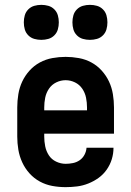

<svg xmlns="http://www.w3.org/2000/svg" viewBox="-20 -762 540 790"><path d="M250 8Q222 8 195 3Q168 -2 144 -15Q120 -28 101.5 -48.5Q83 -69 71.5 -94Q60 -119 55.5 -146Q51 -173 51 -200V-320Q51 -347 55.5 -374.5Q60 -402 71.5 -426.5Q83 -451 101.5 -471.5Q120 -492 144 -505Q168 -518 195.5 -523Q223 -528 250 -528Q277 -528 304.5 -523Q332 -518 356 -505Q380 -492 398.5 -471.5Q417 -451 428.5 -426.5Q440 -402 444.5 -374.5Q449 -347 449 -320V-212H162V-200Q162 -180 166 -160Q170 -140 181 -123Q192 -106 211 -97Q230 -88 250 -88Q265 -88 280 -91Q295 -94 307.5 -102.5Q320 -111 327.5 -125Q335 -139 336 -154H447Q447 -130 440 -107Q433 -84 419 -64Q405 -44 385.5 -30Q366 -16 343.5 -7Q321 2 297.5 5Q274 8 250 8ZM162 -308H338V-320Q338 -340 334 -360Q330 -380 318.5 -397Q307 -414 288.5 -423Q270 -432 250 -432Q230 -432 211.5 -423Q193 -414 181.5 -397Q170 -380 166 -360Q162 -340 162 -320ZM350 -598Q335 -598 321 -602Q307 -606 296.5 -616.5Q286 -627 282 -641Q278 -655 278 -670Q278 -685 282 -699Q286 -713 296.5 -723.5Q307 -734 321 -738Q335 -742 350 -742Q365 -742 379 -738Q393 -734 403.5 -723.5Q414 -713 418 -699Q422 -685 422 -670Q422 -655 418 -641Q414 -627 403.5 -616.5Q393 -606 379 -602Q365 -598 350 -598ZM150 -598Q135 -598 121 -602Q107 -606 96.5 -616.5Q86 -627 82 -641Q78 -655 78 -670Q78 -685 82 -699Q86 -713 96.5 -723.5Q107 -734 121 -738Q135 -742 150 -742Q165 -742 179 -738Q193 -734 203.5 -723.5Q214 -713 218 -699Q222 -685 222 -670Q222 -655 218 -641Q214 -627 203.5 -616.5Q193 -606 179 -602Q165 -598 150 -598Z"/></svg>

Font: Moesevka
Style: Bold
Weight: 700
Monospace: yes
Designer: Belleve Invis
Foundry: Belleve Invis
Version: Version 32.5.0; ttfautohint (v1.8.4)